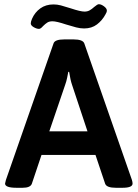

<svg xmlns="http://www.w3.org/2000/svg" viewBox="-20 -889 653 911"><path d="M4 -18Q4 -21 8 -35L234 -683Q240 -702 285 -702H329Q373 -702 380 -683L606 -35Q609 -25 609 -18Q609 2 561 2H530Q486 2 479 -17L433 -154H177L131 -17Q124 2 87 2H59Q4 2 4 -18ZM395 -266 322 -486Q314 -509 308 -548H304Q303 -542 299 -522Q295 -502 289 -486L214 -266ZM126 -778Q126 -786 132 -800Q145 -830 171 -849Q197 -868 234 -868Q251 -868 268.5 -863.5Q286 -859 317 -849Q362 -834 381 -834Q395 -834 405.5 -840Q416 -846 427 -856Q442 -869 449 -869Q460 -869 473.5 -859Q487 -849 487 -839Q487 -831 480 -820Q465 -792 440 -773Q415 -754 379 -754Q361 -754 341.5 -759Q322 -764 293 -773Q248 -788 229 -788Q214 -788 204.5 -782Q195 -776 184 -765Q173 -752 165 -752Q154 -752 140 -760Q126 -768 126 -778Z"/></svg>

Font: Asap-SemiBold
Style: Regular
Weight: 600
Designer: Pablo Cosgaya
Foundry: Omnibus-Type
Version: Version 2.000; ttfautohint (v1.8)